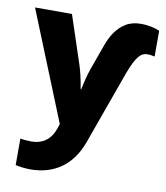

<svg xmlns="http://www.w3.org/2000/svg" viewBox="-88 -633 816 945"><g transform="rotate(10 320.0 -160.0)"><path d="M543 -560.1C511.7 -560.1 485.4 -553.7 464.4 -540.5C421.4 -514.6 397 -470.7 380.9 -428.2L334 -297.9C320.8 -260.7 311.5 -218.8 306.2 -191.9H303.2C295.9 -238.8 285.2 -281.2 277.8 -304.2L196.8 -548.8H12.2L231.9 -4.9L225.1 16.1C206.1 74.7 165 104 108.9 104C100.6 104 90.3 103.5 78.6 102.5C66.9 101.6 58.6 100.6 53.2 99.1V231.9C70.3 235.8 101.6 240.2 127 240.2C251.5 240.2 335.9 174.3 377 61L509.8 -308.1C543.9 -399.4 566.9 -418 599.1 -418C608.4 -418 619.6 -416.5 633.8 -413.1V-542C624 -546.4 610.4 -550.8 592.8 -554.7C574.7 -558.1 558.1 -560.1 543 -560.1Z"/></g></svg>

Font: Noto Reveo Sans
Style: Regular
Weight: 800
Designer: Monotype Design Team
Foundry: Monotype Imaging Inc.
Version: Version 2.007